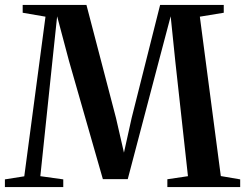

<svg xmlns="http://www.w3.org/2000/svg" viewBox="-27 -763 1000 783"><path d="M72 -44 158.5 -695 65.5 -711V-743H325.5L446 -282L478.5 -140.5L510 -282.5L626 -743H885.5V-711L788 -695L873.5 -45L952.5 -31.5V0H655.5V-32L739.5 -44.5L688 -512L669 -696.5L625.5 -532L494 -32.5H392.5L254.5 -514L206 -696.5L186.5 -512L137.5 -44.5L231 -31.5V0H-7V-31.5Z"/></svg>

Font: Merriweather 96pt SemiBold
Style: Regular
Weight: 600
Version: Version 2.100